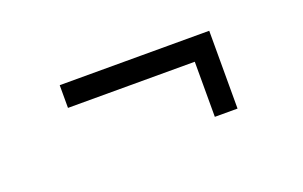

<svg xmlns="http://www.w3.org/2000/svg" viewBox="-39 -476 676 429"><g transform="rotate(-20 298.5 -261.5)"><path d="M416.5 -169V-339L455 -300H115V-354H470.5V-169Z"/></g></svg>

Font: Epilogue
Style: Regular
Weight: 400
Designer: Tyler Finck
Foundry: Etcetera Type Co
Version: Version 2.112